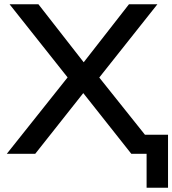

<svg xmlns="http://www.w3.org/2000/svg" viewBox="-20 -725 812 905"><path d="M671 160V0H617V-90H772V160ZM12 0 316 -382 317 -337 25 -705H161L385 -418H364L588 -705H722L430 -337V-382L735 0H599L360 -302H385L146 0Z"/></svg>

Font: Nunito Sans 10pt SemiExpanded SemiBold
Style: Regular
Weight: 600
Width: 6
Designer: Vernon Adams
Foundry: Vernon Adams
Version: Version 3.101;gftools[0.9.27]